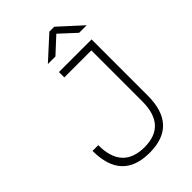

<svg xmlns="http://www.w3.org/2000/svg" viewBox="-263 -1000 1113 1113"><g transform="rotate(-45 293.0 -444.0)"><path d="M280.3 9.8Q53.7 9.8 53.7 -232.4H100.6Q100.6 -34.2 282.7 -34.2Q460.9 -34.2 460.9 -232.4V-649.4H239.3V-693.4H506.8V-232.4Q506.8 9.8 280.3 9.8ZM226.6 -771.5 365.7 -898.4H405.8L544.9 -771.5H482.9L385.7 -861.3L288.6 -771.5Z"/></g></svg>

Font: Cascadia Mono NF ExtraLight
Style: Regular
Weight: 200
Monospace: yes
Designer: Aaron Bell
Foundry: Saja Typeworks
Version: Version 2404.023; ttfautohint (v1.8.4)